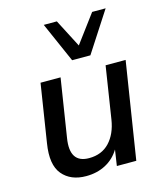

<svg xmlns="http://www.w3.org/2000/svg" viewBox="-114 -841 797 935"><g transform="rotate(-15 284.5 -373.5)"><path d="M205 9Q127 9 85.5 -40.5Q44 -90 61 -195L107 -488H208L162 -195Q142 -72 241 -72Q305 -72 344 -113.5Q383 -155 394 -225L435 -488H536L459 0H361L373 -80Q347 -37 303.5 -14Q260 9 205 9ZM284 -554 195 -756H261L334 -615L439 -756H507L376 -554Z"/></g></svg>

Font: Nunito Sans SemiBold
Style: Italic
Weight: 600
Italic angle: -9°
Designer: Vernon Adams
Foundry: Vernon Adams
Version: Version 3.006; ttfautohint (v1.8.3)